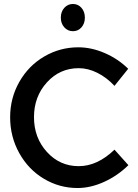

<svg xmlns="http://www.w3.org/2000/svg" viewBox="-20 -941 694 966"><path d="M407 -852Q407 -823 390 -803.5Q373 -784 347 -784Q321 -784 303.5 -803.5Q286 -823 286 -852Q286 -882 303.5 -901.5Q321 -921 347 -921Q373 -921 390 -901.5Q407 -882 407 -852ZM556 -509Q517 -551 470 -574.5Q423 -598 376 -598Q281 -598 216 -526.5Q151 -455 151 -351.5Q151 -248 216 -176.5Q281 -105 376 -105Q470 -105 556 -188L626 -110Q572 -57 504 -26Q436 5 370 5Q279 5 201 -41.5Q123 -88 77 -170.5Q31 -253 31 -351Q31 -448 77.5 -529.5Q124 -611 203 -657Q282 -703 374 -703Q440 -703 507 -674Q574 -645 625 -595Z"/></svg>

Font: Steamflix Grotesk
Style: Regular
Weight: 400
Designer: Julieta Ulanovsky
Foundry: Julieta Ulanovsky
Version: Version 4.000;PS 004.000;hotconv 1.0.88;makeotf.lib2.5.64775